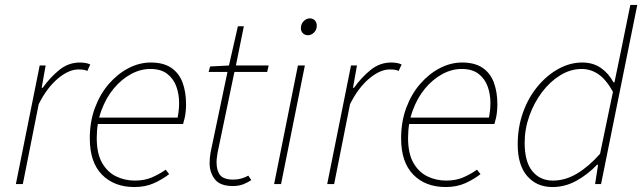

<svg xmlns="http://www.w3.org/2000/svg" viewBox="-20 -742 2589 774"><path d="M44 0 140 -478H164L148 -388H152Q182 -430 219 -460Q256 -490 302 -490Q311 -490 322.5 -488.5Q334 -487 344 -482L332 -456Q326 -459 318 -460.5Q310 -462 296 -462Q257 -462 213 -425Q169 -388 136 -322L72 0Z M522 12Q440 12 391 -38Q342 -88 342 -184Q342 -252 363 -308Q384 -364 419.5 -404.5Q455 -445 498.5 -467.5Q542 -490 588 -490Q639 -490 670.5 -468.5Q702 -447 716 -409Q730 -371 730 -322Q730 -306 728.5 -291.5Q727 -277 724 -264.5Q721 -252 718 -242H366L372 -268H696Q699 -283 700.5 -297.5Q702 -312 702 -328Q702 -362 691 -393Q680 -424 654.5 -444Q629 -464 586 -464Q546 -464 507.5 -443Q469 -422 438 -384.5Q407 -347 388.5 -296Q370 -245 370 -186Q370 -123 391.5 -85.5Q413 -48 448 -31Q483 -14 524 -14Q562 -14 591.5 -26.5Q621 -39 648 -58L662 -40Q635 -19 600.5 -3.5Q566 12 522 12Z M919 8Q867 8 846 -19.5Q825 -47 825 -84Q825 -96 826 -106Q827 -116 829 -128L897 -452H821L827 -474L903 -478L939 -636H963L931 -478H1063L1057 -452H925L857 -126Q856 -117 854.5 -108Q853 -99 853 -88Q853 -54 867.5 -36Q882 -18 921 -18Q938 -18 953.5 -22.5Q969 -27 981 -34L993 -16Q980 -7 961.5 0.5Q943 8 919 8Z M1085 0 1181 -478H1209L1113 0ZM1221 -600Q1209 -600 1201 -608Q1193 -616 1193 -628Q1193 -646 1204.5 -657Q1216 -668 1229 -668Q1241 -668 1249 -660Q1257 -652 1257 -638Q1257 -622 1246 -611Q1235 -600 1221 -600Z M1299 0 1395 -478H1419L1403 -388H1407Q1437 -430 1474 -460Q1511 -490 1557 -490Q1566 -490 1577.5 -488.5Q1589 -487 1599 -482L1587 -456Q1581 -459 1573 -460.5Q1565 -462 1551 -462Q1512 -462 1468 -425Q1424 -388 1391 -322L1327 0Z M1777 12Q1695 12 1646 -38Q1597 -88 1597 -184Q1597 -252 1618 -308Q1639 -364 1674.5 -404.5Q1710 -445 1753.5 -467.5Q1797 -490 1843 -490Q1894 -490 1925.5 -468.5Q1957 -447 1971 -409Q1985 -371 1985 -322Q1985 -306 1983.5 -291.5Q1982 -277 1979 -264.5Q1976 -252 1973 -242H1621L1627 -268H1951Q1954 -283 1955.5 -297.5Q1957 -312 1957 -328Q1957 -362 1946 -393Q1935 -424 1909.5 -444Q1884 -464 1841 -464Q1801 -464 1762.5 -443Q1724 -422 1693 -384.5Q1662 -347 1643.5 -296Q1625 -245 1625 -186Q1625 -123 1646.5 -85.5Q1668 -48 1703 -31Q1738 -14 1779 -14Q1817 -14 1846.5 -26.5Q1876 -39 1903 -58L1917 -40Q1890 -19 1855.5 -3.5Q1821 12 1777 12Z M2207 12Q2144 12 2105.5 -32Q2067 -76 2067 -160Q2067 -229 2088.5 -289Q2110 -349 2147.5 -394Q2185 -439 2231.5 -464.5Q2278 -490 2327 -490Q2371 -490 2402.5 -468Q2434 -446 2453 -410H2457L2477 -506L2521 -722H2549L2403 0H2379L2391 -78H2387Q2350 -39 2304 -13.5Q2258 12 2207 12ZM2209 -14Q2259 -14 2306.5 -42.5Q2354 -71 2399 -122L2451 -372Q2423 -422 2392 -443Q2361 -464 2325 -464Q2280 -464 2238.5 -438.5Q2197 -413 2165 -370.5Q2133 -328 2114 -275Q2095 -222 2095 -166Q2095 -90 2126 -52Q2157 -14 2209 -14Z"/></svg>

Font: Source Sans 3 ExtraLight
Style: Italic
Weight: 250
Italic angle: -11°
Designer: Paul D. Hunt
Foundry: Adobe
Version: Version 3.046;hotconv 1.0.118;makeotfexe 2.5.65603